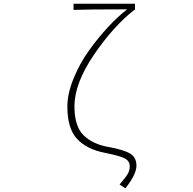

<svg xmlns="http://www.w3.org/2000/svg" viewBox="-20 -814 1040 1034"><path d="M655.3 200.2 624 179.7Q658.2 139.6 668.5 121.6Q678.7 103.5 678.7 81.1Q678.7 53.7 652.8 39.6Q627 25.4 543.9 8.8Q448.2 -9.8 395.5 -65.4Q342.8 -121.1 342.8 -240.2Q342.8 -308.6 375.5 -389.6Q408.2 -470.7 458.5 -541Q508.8 -611.3 563 -669.4Q617.2 -727.5 665 -763.7Q450.2 -763.7 376 -760.7V-793.9H707V-760.7H703.1Q588.9 -670.9 484.9 -517.6Q380.9 -364.3 380.9 -241.2Q380.9 -133.8 430.2 -85.4Q479.5 -37.1 564.5 -22.5Q645.5 -7.8 680.2 12.7Q714.8 33.2 714.8 78.1Q714.8 125 655.3 200.2Z"/></svg>

Font: Gen Shin Gothic Monospace ExtraLight
Style: Regular
Weight: 200
Designer: [Source Han Sans]
Ryoko NISHIZUKA  (kana & ideographs); Paul D. Hunt (Latin, Greek & Cyrillic); Wenlong ZHANG  (bopomofo
Version: Version 1.002.20150607